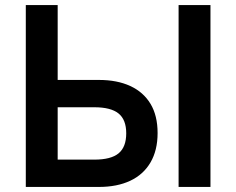

<svg xmlns="http://www.w3.org/2000/svg" viewBox="-20 -739 933 759"><path d="M82 0V-719H208V-423H371Q443 -423 495 -399Q547 -375 575 -328.5Q603 -282 603 -213Q603 -145 575 -97Q547 -49 495 -24.5Q443 0 371 0ZM208 -108H353Q419 -108 449 -133Q479 -158 479 -212Q479 -266 448.5 -290.5Q418 -315 353 -315H208ZM686 0V-719H812V0Z"/></svg>

Font: Nunitoga
Style: Bold
Weight: 700
Designer: Vernon Adams
Foundry: Vernon Adams
Version: Version 1.0